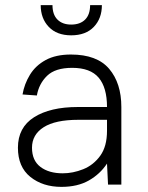

<svg xmlns="http://www.w3.org/2000/svg" viewBox="-20 -720 580 750"><path d="M139 -700H185Q185 -663 204.5 -643.5Q224 -624 258 -624Q293 -624 312.5 -643.5Q332 -663 332 -700H378Q378 -648 346.5 -615Q315 -582 258 -582Q202 -582 170.5 -615Q139 -648 139 -700ZM220 10Q147 10 98.5 -29Q50 -68 50 -143Q50 -222 113 -262Q176 -302 284 -302H398Q398 -378 365.5 -416.5Q333 -455 262 -455Q196 -455 164 -424Q132 -393 124 -347L68 -351Q75 -392 97 -428Q119 -464 158.5 -485.5Q198 -507 257 -507Q359 -507 406.5 -451Q454 -395 454 -302V1H402L398 -81Q371 -40 327 -15Q283 10 220 10ZM225 -43Q265 -43 305 -59Q345 -75 371.5 -111.5Q398 -148 398 -209V-252H286Q196 -252 150.5 -223Q105 -194 105 -143Q105 -93 138 -68Q171 -43 225 -43Z"/></svg>

Font: Haskoy Light
Style: Regular
Weight: 300
Designer: Ertekin Erdin
Foundry: Ertekin Erdin
Version: Version 2.000; ttfautohint (v1.8.4.7-5d5b)